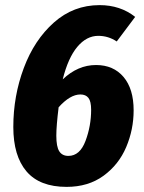

<svg xmlns="http://www.w3.org/2000/svg" viewBox="-20 -712 561 750"><path d="M502 -281Q502 -206 473 -137.5Q444 -69 384.5 -25.5Q325 18 240 18Q135 18 83.5 -42.5Q32 -103 32 -216Q32 -337 73 -446.5Q114 -556 190.5 -624Q267 -692 369 -692Q450 -692 508 -646L436 -550Q403 -572 364 -572Q318 -572 282 -529Q246 -486 225 -402Q284 -458 355 -458Q423 -458 462.5 -411.5Q502 -365 502 -281ZM336 -283Q336 -316 325.5 -329.5Q315 -343 294 -343Q254 -343 209 -293Q200 -220 200 -182Q200 -139 211.5 -121Q223 -103 247 -103Q292 -103 314 -161.5Q336 -220 336 -283Z"/></svg>

Font: Fira Sans Condensed ExtraBold
Style: Italic
Weight: 800
Width: 3
Italic angle: -8°
Designer: bBox Type GmbH & Carrois Corporate GbR & Edenspiekermann AG
Foundry: bBox Type GmbH & Carrois Corporate GbR & Edenspiekermann AG
Version: Version 4.301